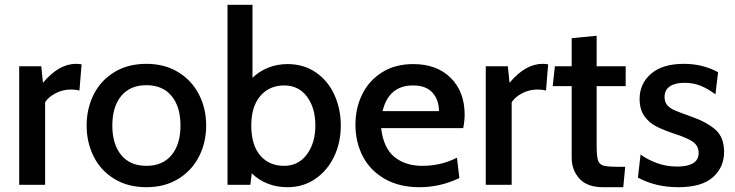

<svg xmlns="http://www.w3.org/2000/svg" viewBox="-20 -770 3064 800"><path d="M60 -494H152L159 -425Q225 -504 297 -504Q308 -504 320 -502L311 -393Q295 -397 275 -397Q241 -397 211 -381Q181 -365 168 -344V0H60Z M341 -247Q341 -318 370.5 -376.5Q400 -435 456.5 -469.5Q513 -504 590 -504Q666 -504 722.5 -469.5Q779 -435 809 -376.5Q839 -318 839 -247Q839 -176 809 -117.5Q779 -59 722.5 -24.5Q666 10 590 10Q513 10 456.5 -24.5Q400 -59 370.5 -117.5Q341 -176 341 -247ZM732 -247Q732 -325 695 -370Q658 -415 590 -415Q522 -415 485 -370Q448 -325 448 -247Q448 -169 485 -124Q522 -79 590 -79Q658 -79 695 -124Q732 -169 732 -247Z M1400 -247Q1400 -176 1372 -117.5Q1344 -59 1293.5 -24.5Q1243 10 1178 10Q1133 10 1095 -5Q1057 -20 1029 -48L1023 0H928V-750H1032V-446Q1060 -473 1097.5 -488Q1135 -503 1178 -503Q1246 -503 1296.5 -468Q1347 -433 1373.5 -374.5Q1400 -316 1400 -247ZM1294 -247Q1294 -321 1259 -367.5Q1224 -414 1164 -414Q1102 -414 1064.5 -370Q1027 -326 1027 -247Q1027 -166 1064 -122.5Q1101 -79 1164 -79Q1223 -79 1258.5 -126.5Q1294 -174 1294 -247Z M1461 -251Q1461 -320 1489.5 -377.5Q1518 -435 1572.5 -469Q1627 -503 1702 -503Q1800 -503 1858 -445.5Q1916 -388 1916 -292Q1916 -266 1910 -236H1568Q1578 -153 1623.5 -116Q1669 -79 1739 -79Q1818 -79 1884 -113L1894 -28Q1814 10 1728 10Q1643 10 1582.5 -25Q1522 -60 1491.5 -119Q1461 -178 1461 -251ZM1809 -307Q1809 -354 1782 -384Q1755 -414 1701 -414Q1600 -414 1574 -307Z M2004 -494H2096L2103 -425Q2169 -504 2241 -504Q2252 -504 2264 -502L2255 -393Q2239 -397 2219 -397Q2185 -397 2155 -381Q2125 -365 2112 -344V0H2004Z M2362 -113V-411H2283L2292 -494H2362V-611L2466 -621V-494H2587V-411H2466V-166Q2466 -120 2471.5 -102.5Q2477 -85 2494 -80Q2511 -75 2558 -75H2585L2577 10H2492Q2427 10 2394.5 -25.5Q2362 -61 2362 -113Z M2638 -30 2649 -126Q2678 -105 2717 -90.5Q2756 -76 2802 -76Q2845 -76 2868 -90Q2891 -104 2891 -132Q2891 -163 2866.5 -179.5Q2842 -196 2795 -211Q2747 -227 2716 -242.5Q2685 -258 2665 -286Q2645 -314 2645 -358Q2645 -421 2692.5 -462.5Q2740 -504 2830 -504Q2908 -504 2972 -469L2961 -377Q2930 -400 2899.5 -412.5Q2869 -425 2832 -425Q2793 -425 2771 -410Q2749 -395 2749 -366Q2749 -345 2760 -332Q2771 -319 2792 -310Q2813 -301 2858 -285Q2922 -263 2959.5 -231Q2997 -199 2997 -137Q2997 -73 2950.5 -31.5Q2904 10 2806 10Q2712 10 2638 -30Z"/></svg>

Font: Cabin Medium
Style: Regular
Weight: 500
Designer: Pablo Impallari
Foundry: Pablo Impallari. http://www.impallari.com Igino Marini. http://www.ikern.com
Version: Version 2.001